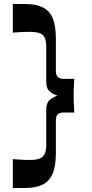

<svg xmlns="http://www.w3.org/2000/svg" viewBox="-20 -758 458 959"><path d="M44 181V37Q65 38 85.5 39.5Q106 41 127 41Q160 41 178 34Q196 27 203.5 10Q211 -7 211 -35V-211Q211 -244 228 -258.5Q245 -273 267 -280Q245 -287 228 -301.5Q211 -316 211 -349V-523Q211 -554 203 -570.5Q195 -587 176.5 -593Q158 -599 127 -599Q106 -599 85.5 -598Q65 -597 44 -595V-738H105Q159 -738 193 -721.5Q227 -705 243 -667.5Q259 -630 259 -566V-402Q259 -383 269 -373.5Q279 -364 298 -364H351Q350 -337 349 -324Q348 -311 348 -302.5Q348 -294 348 -280Q348 -267 348 -258Q348 -249 349 -236Q350 -223 351 -196H298Q277 -196 268 -186.5Q259 -177 259 -158V8Q259 72 242.5 110Q226 148 192 164.5Q158 181 105 181Z"/></svg>

Font: Ojuju
Style: Bold
Weight: 700
Designer: Chisaokwu Joboson, Mirko Velimirovic
Foundry: Udi Foundry
Version: Version 1.000